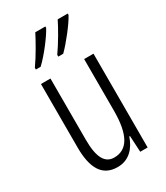

<svg xmlns="http://www.w3.org/2000/svg" viewBox="-192 -849 817 943"><g transform="rotate(-30 216.0 -378.0)"><path d="M353 -758V-766H296C281 -734 238 -659 207 -616V-606H235C273 -643 334 -721 353 -758ZM226 -758V-766H169C152 -732 113 -662 80 -616V-606H107C150 -646 206 -720 226 -758ZM364 -532H311V-240C311 -103 273 -39 198 -39C146 -39 120 -84 120 -185V-532H66V-173C66 -56 102 10 189 10C257 10 294 -37 313 -92H317L322 0H364Z"/></g></svg>

Font: Noto Sans Khmer UI ExtraCondensed Light
Style: Regular
Weight: 300
Width: 2
Designer: Danh Hong and the Monotype Design Team
Foundry: Monotype Imaging Inc.
Version: Version 2.002